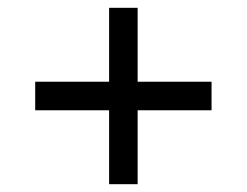

<svg xmlns="http://www.w3.org/2000/svg" viewBox="-20 -568 632 491"><path d="M259 -286H70V-359H259V-548H332V-359H521V-286H332V-97H259Z"/></svg>

Font: ukorean25
Style: Book
Weight: 400
Designer: Jelle Bosma - Monotype Design Team
Foundry: Monotype Imaging Inc.
Version: Version 2.003